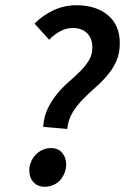

<svg xmlns="http://www.w3.org/2000/svg" viewBox="-20 -702 478 734"><path d="M145 -217Q148 -258 163.5 -289Q179 -320 199.5 -344.5Q220 -369 243.5 -389.5Q267 -410 287 -430Q307 -450 320 -471.5Q333 -493 333 -520Q333 -555 313 -575Q293 -595 258 -595Q234 -595 211 -583Q188 -571 168 -550L112 -612Q144 -644 185 -663Q226 -682 271 -682Q347 -682 392.5 -644Q438 -606 438 -537Q438 -497 424.5 -467.5Q411 -438 390 -413.5Q369 -389 344 -367Q319 -345 296.5 -322Q274 -299 257.5 -272Q241 -245 237 -209ZM151 12Q124 12 108 -5.5Q92 -23 92 -50Q92 -66 98 -81.5Q104 -97 115 -109Q126 -121 141.5 -128.5Q157 -136 175 -136Q202 -136 217.5 -118Q233 -100 233 -73Q233 -57 227 -41.5Q221 -26 210.5 -14Q200 -2 184.5 5Q169 12 151 12Z"/></svg>

Font: TypoPRO Source Sans Pro
Style: Italic
Weight: 600
Italic angle: -11°
Designer: Paul D. Hunt
Foundry: Adobe Systems Incorporated
Version: Version 1.075;PS 2.000;hotconv 1.0.86;makeotf.lib2.5.63406